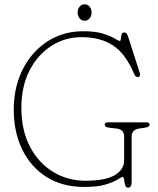

<svg xmlns="http://www.w3.org/2000/svg" viewBox="-20 -857 736 894"><path d="M593 -12Q593 17 576 17Q566 17 562.8 4.5Q559.5 -8 558 -20.5Q556.5 -33 551 -33Q546 -33 527.8 -21.2Q509.5 -9.5 472.2 2Q435 13.5 372 13.5Q270.5 13.5 196.8 -33Q123 -79.5 83.5 -161Q44 -242.5 44 -346Q44 -425.5 68 -492.2Q92 -559 135.8 -608.2Q179.5 -657.5 238.5 -684.5Q297.5 -711.5 367 -711.5Q425 -711.5 460.2 -700.2Q495.5 -689 513.5 -677.8Q531.5 -666.5 538 -666.5Q542 -666.5 542.8 -676.2Q543.5 -686 546 -696Q548.5 -706 558.5 -706Q563.5 -706 567.8 -702.8Q572 -699.5 575.5 -689.5L631 -517Q633.5 -509.5 630.8 -503.8Q628 -498 621.5 -498Q610.5 -498.5 605.5 -511Q565 -607 506.2 -645.5Q447.5 -684 360 -684Q282.5 -684 218.8 -643Q155 -602 117.2 -528Q79.5 -454 79.5 -355Q79.5 -250.5 119.5 -174.2Q159.5 -98 227.2 -56.8Q295 -15.5 378 -15.5Q471 -15.5 514.5 -41.5Q558 -67.5 558 -111V-221Q558 -253.5 525 -258L485 -263Q467.5 -265.5 467.5 -276.5Q467.5 -287.5 483 -287.5H660.5Q676.5 -287.5 676.5 -276.5Q676.5 -266 658 -263L625.5 -258Q593 -252.5 593 -221ZM374 -760.5Q359.5 -760.5 350.5 -772Q341.5 -783.5 341.5 -799Q341.5 -814.5 350.5 -825.8Q359.5 -837 374 -837Q388.5 -837 397.5 -825.8Q406.5 -814.5 406.5 -799Q406.5 -783 397.5 -771.8Q388.5 -760.5 374 -760.5Z"/></svg>

Font: Fraunces 72pt SuperSoft Thin
Style: Regular
Weight: 100
Version: Version 1.000;[b76b70a41]